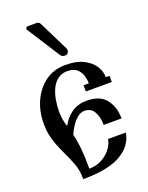

<svg xmlns="http://www.w3.org/2000/svg" viewBox="-178 -1070 895 1161"><g transform="rotate(-20 270.0 -490.0)"><path d="M328 -764Q328 -754 321.5 -746Q315 -738 303 -738Q283 -738 275 -751L138 -965Q135 -970 140 -976Q145 -982 151 -982H208Q223 -982 230 -968L326 -774Q328 -768 328 -764ZM97 -184Q79 -222 66.5 -254Q54 -286 47 -319.5Q40 -353 40 -397Q40 -474 70 -539.5Q100 -605 154.5 -644.5Q209 -684 284 -684Q354 -684 399.5 -661Q445 -638 467 -603Q489 -568 489 -531H513V-491H346V-531H380Q380 -553 372.5 -579.5Q365 -606 344 -625.5Q323 -645 283 -645Q246 -645 220.5 -626Q195 -607 180 -575Q165 -543 158.5 -505.5Q152 -468 152 -430Q152 -402 156.5 -378.5Q161 -355 168 -333Q193 -381 234 -409Q275 -437 330 -437Q416 -437 454.5 -387.5Q493 -338 493 -264H378Q378 -266 378 -268Q378 -313 359 -348.5Q340 -384 297 -384Q274 -384 253 -367.5Q232 -351 214.5 -325Q197 -299 185 -271Q198 -216 202 -162.5Q206 -109 206 -68V-45Q252 -45 288.5 -65Q325 -85 347.5 -115.5Q370 -146 374 -175H488Q476 -94 393.5 -46Q311 2 150 2Q150 0 150 -2Q150 -55 134 -97.5Q118 -140 97 -184Z"/></g></svg>

Font: Triodion
Style: Regular
Weight: 400
Version: Version 1.201; ttfautohint (v1.8.4.7-5d5b)